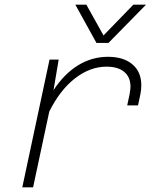

<svg xmlns="http://www.w3.org/2000/svg" viewBox="-20 -798 690 818"><path d="M536 -428Q536 -469 509.5 -491.5Q483 -514 434 -514Q364 -514 300 -464.5Q236 -415 190 -323L121 0H75L191 -544H230L208 -414Q254 -484 313 -520Q372 -556 440 -556Q506 -556 544 -524Q582 -492 582 -435Q582 -415 578 -396L568 -349H522L532 -396Q536 -420 536 -428ZM348 -778 421 -647 548 -778H602L442 -615H391L301 -778Z"/></svg>

Font: Azeret Mono Thin
Style: Italic
Weight: 100
Italic angle: -12°
Designer: Martin Vácha
Foundry: Displaay
Version: Version 1.000; Glyphs 3.0.3, build 3074